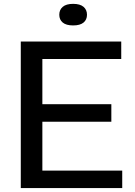

<svg xmlns="http://www.w3.org/2000/svg" viewBox="-20 -950 680 970"><path d="M85 0V-740H592.5V-652H194V-423.5H542.5V-335H194V-88H597.5V0ZM349.5 -821.5Q314.5 -821.5 297 -836Q279.5 -850.5 279.5 -875.5Q279.5 -900.5 297 -915.5Q314.5 -930.5 349.5 -930.5Q384.5 -930.5 402 -915.5Q419.5 -900.5 419.5 -875.5Q419.5 -850.5 402 -836Q384.5 -821.5 349.5 -821.5Z"/></svg>

Font: Encode Sans SmExp Md
Style: Regular
Weight: 500
Width: 6
Designer: Multiple Designers
Foundry: Impallari Type
Version: Version 3.002; ttfautohint (v1.8.3) -l 8 -r 50 -G 200 -x 14 